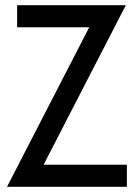

<svg xmlns="http://www.w3.org/2000/svg" viewBox="-20 -720 520 740"><path d="M469 -85V0H7L324 -615H46V-700H465L148 -85Z"/></svg>

Font: Cabin Condensed
Style: Regular
Weight: 400
Width: 3
Designer: Pablo Impallari
Foundry: Pablo Impallari. http://www.impallari.com Igino Marini. http://www.ikern.com
Version: Version 2.200